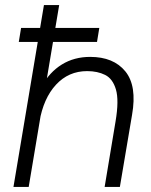

<svg xmlns="http://www.w3.org/2000/svg" viewBox="-20 -736 594 756"><path d="M54 -571 63 -626H371L362 -571ZM33 0 153 -716H213L93 0ZM392 0 435 -258 500 -284 452 0ZM435 -258Q449 -341 436.5 -383.5Q424 -426 394 -441Q364 -456 323 -456Q250 -456 200.5 -402.5Q151 -349 135 -255L98 -259Q112 -339 143.5 -395.5Q175 -452 223.5 -482Q272 -512 335 -512Q427 -512 473.5 -455Q520 -398 500 -284Z"/></svg>

Font: Figtree Light Light
Style: Italic
Weight: 300
Italic angle: -9.5°
Version: Version 2.000